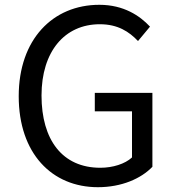

<svg xmlns="http://www.w3.org/2000/svg" viewBox="-20 -767 729 800"><path d="M388 13C487 13 568 -23 615 -72V-380H375V-303H530V-111C501 -84 450 -68 398 -68C240 -68 153 -184 153 -369C153 -552 249 -666 396 -666C471 -666 518 -635 555 -596L605 -656C563 -701 496 -747 394 -747C200 -747 58 -603 58 -366C58 -128 196 13 388 13Z"/></svg>

Font: Source Han Sans HK
Style: Regular
Weight: 400
Designer: Ryoko NISHIZUKA 西塚涼子 (kana, bopomofo & ideographs); Paul D. Hunt (Latin, Greek & Cyrillic); Sandoll Communications 산돌커뮤니
Foundry: Adobe
Version: Version 2.000;hotconv 1.0.107;makeotfexe 2.5.65593